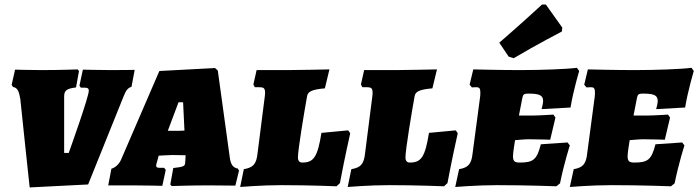

<svg xmlns="http://www.w3.org/2000/svg" viewBox="-20 -811 3059 841"><path d="M69 -377C75 -315 110 10 110 10L366 -3L521 -388C533 -418 540 -425 556 -431L570 -505C570 -505 516 -504 469 -504C420 -504 343 -506 343 -506L328 -436L334 -427H351C365 -427 369 -422 369 -414C369 -387 292 -172 281 -141H261V-388C261 -414 271 -423 313 -428L326 -500L320 -507C320 -507 243 -504 160 -504C114 -504 46 -506 46 -506L31 -439L37 -430C56 -427 63 -413 69 -377Z M986 -125 934 -502 922 -513 678 -500 510 -111C501 -91 485 -77 468 -72L454 1H564C613 1 691 3 691 3L706 -67L699 -76H680C669 -76 664 -78 664 -85C664 -89 665 -94 668 -103L675 -129C672 -129 723 -132 736 -132L793 -131L792 -110C792 -105 791 -102 791 -99C791 -83 784 -80 739 -75L726 -3L732 4C732 4 814 1 893 1C940 1 1011 2 1011 2L1027 -64L1021 -73C1002 -76 990 -89 986 -125ZM715 -238 762 -363H782L788 -239C770 -238 763 -238 751 -238Z M1213 0C1337 0 1454 5 1454 5L1469 -9C1490 -122 1514 -227 1514 -227C1512 -231 1508 -236 1505 -240L1388 -229C1371 -123 1354 -99 1304 -99C1292 -99 1285 -106 1285 -122C1285 -155 1313 -323 1325 -389C1328 -410 1346 -419 1403 -424L1423 -507C1423 -507 1281 -504 1241 -504H1104L1090 -441C1092 -437 1094 -433 1096 -429H1116C1134 -429 1141 -425 1141 -406C1141 -402 1141 -396 1140 -390L1108 -139C1103 -92 1089 -77 1048 -70L1032 8C1032 8 1126 0 1213 0Z M1684 0C1808 0 1925 5 1925 5L1940 -9C1961 -122 1985 -227 1985 -227C1983 -231 1979 -236 1976 -240L1859 -229C1842 -123 1825 -99 1775 -99C1763 -99 1756 -106 1756 -122C1756 -155 1784 -323 1796 -389C1799 -410 1817 -419 1874 -424L1894 -507C1894 -507 1752 -504 1712 -504H1575L1561 -441C1563 -437 1565 -433 1567 -429H1587C1605 -429 1612 -425 1612 -406C1612 -402 1612 -396 1611 -390L1579 -139C1574 -92 1560 -77 1519 -70L1503 8C1503 8 1597 0 1684 0Z M2441 -673 2443 -690 2371 -791H2354C2354 -791 2261 -705 2167 -624L2208 -563L2230 -556C2333 -617 2441 -673 2441 -673ZM2227 -127C2227 -143 2234 -181 2236 -197C2251 -198 2274 -201 2297 -201C2332 -201 2390 -199 2390 -199L2413 -296L2404 -309C2404 -309 2340 -305 2317 -305H2253L2268 -382C2271 -397 2275 -401 2293 -401C2343 -401 2359 -394 2359 -368C2359 -356 2352 -333 2352 -333L2479 -340C2491 -414 2517 -500 2517 -500L2507 -514C2462 -508 2351 -504 2255 -504C2177 -504 2053 -507 2053 -507L2037 -440L2047 -428C2047 -428 2058 -429 2067 -429C2079 -429 2084 -424 2084 -407C2084 -402 2084 -395 2083 -387L2050 -139C2045 -92 2031 -77 1991 -70L1974 8C1974 8 2069 0 2157 0C2290 0 2417 5 2417 5L2433 -8C2451 -97 2476 -174 2476 -174L2466 -187L2349 -179C2332 -112 2316 -99 2257 -99C2235 -99 2227 -104 2227 -127Z M2729 -127C2729 -143 2736 -181 2738 -197C2753 -198 2776 -201 2799 -201C2834 -201 2892 -199 2892 -199L2915 -296L2906 -309C2906 -309 2842 -305 2819 -305H2755L2770 -382C2773 -397 2777 -401 2795 -401C2845 -401 2861 -394 2861 -368C2861 -356 2854 -333 2854 -333L2981 -340C2993 -414 3019 -500 3019 -500L3009 -514C2964 -508 2853 -504 2757 -504C2679 -504 2555 -507 2555 -507L2539 -440L2549 -428C2549 -428 2560 -429 2569 -429C2581 -429 2586 -424 2586 -407C2586 -402 2586 -395 2585 -387L2552 -139C2547 -92 2533 -77 2493 -70L2476 8C2476 8 2571 0 2659 0C2792 0 2919 5 2919 5L2935 -8C2953 -97 2978 -174 2978 -174L2968 -187L2851 -179C2834 -112 2818 -99 2759 -99C2737 -99 2729 -104 2729 -127Z"/></svg>

Font: Alegreya SC Black
Style: Italic
Weight: 900
Italic angle: -7°
Designer: Juan Pablo del Peral
Foundry: Huerta Tipografica
Version: Version 2.007;PS 002.007;hotconv 1.0.88;makeotf.lib2.5.64775